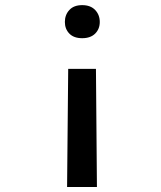

<svg xmlns="http://www.w3.org/2000/svg" viewBox="-20 -559 640 763"><path d="M251 -285.2H361.3L365.2 184.1H246.6ZM376.5 -471.7Q376.5 -443.8 358.2 -425.5Q339.8 -407.2 306.6 -407.2Q273.4 -407.2 255.6 -425.5Q237.8 -443.8 237.8 -471.7Q237.8 -500 255.6 -519.3Q273.4 -538.6 306.6 -538.6Q339.8 -538.6 358.2 -519.3Q376.5 -500 376.5 -471.7Z"/></svg>

Font: Roboto Mono
Style: Regular
Weight: 500
Designer: Google
Version: Version 2.000986; 2015; ttfautohint (v1.3)